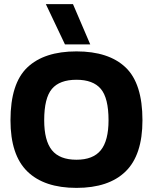

<svg xmlns="http://www.w3.org/2000/svg" viewBox="-20 -904 744 934"><path d="M296 -688 203 -884H335L419 -688ZM352 10Q195 10 113 -70Q31 -150 31 -319Q31 -498 113 -576Q195 -654 352 -654Q509 -654 591 -576Q673 -498 673 -319Q673 -150 591 -70Q509 10 352 10ZM352 -127Q433 -127 470.5 -173.5Q508 -220 508 -319Q508 -427 470.5 -471.5Q433 -516 352 -516Q270 -516 232.5 -471.5Q195 -427 195 -319Q195 -220 232.5 -173.5Q270 -127 352 -127Z"/></svg>

Font: Kanit SemiBold
Style: Regular
Weight: 600
Designer: Katatrad Team
Foundry: CadsonDemak
Version: Version 2.000; ttfautohint (v1.8.3)